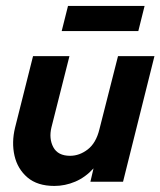

<svg xmlns="http://www.w3.org/2000/svg" viewBox="-20 -603 532 637"><path d="M160.4 13.9Q104.2 13.9 71.2 -14.2Q38.2 -42.4 28.1 -86.5Q18.1 -130.6 29.9 -179.2L89.6 -416.7H210.4L150.7 -180.6Q141.7 -143.1 156.9 -114.6Q172.2 -86.1 212.5 -86.1Q243.8 -86.1 271.2 -107.3Q298.6 -128.5 309.7 -173.6L371.5 -416.7H492.4L388.2 0H279.9L290.3 -44.4Q263.2 -14.6 229.5 -0.3Q195.8 13.9 160.4 13.9ZM184.7 -500 205.6 -583.3H459.7L438.9 -500Z"/></svg>

Font: Afacad
Style: Bold Italic
Weight: 700
Italic angle: -14°
Designer: Kristian Moeller
Foundry: Dicotype
Version: Version 1.000; ttfautohint (v1.8.4.7-5d5b)